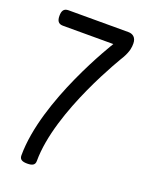

<svg xmlns="http://www.w3.org/2000/svg" viewBox="-104 -301 458 608"><g transform="rotate(20 125.0 2.5)"><path d="M0 -222C0 -206 5 -196 21 -196H191C191 -196 38 49 38 235C38 249 48 253 64 253C80 253 90 249 90 235C90 66 235 -168 235 -168C249 -193 250 -207 250 -219C250 -240 237 -248 223 -248H21C5 -248 0 -238 0 -222Z"/></g></svg>

Font: Ekmelos
Style: Regular
Weight: 500
Designer: Thomas Richter (thomas-richter@aon.at)
Version: Version 2.58